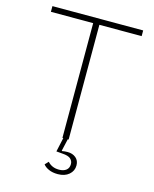

<svg xmlns="http://www.w3.org/2000/svg" viewBox="-131 -785 862 1075"><g transform="rotate(15 300.0 -247.5)"><path d="M309 203Q278 203 256 193Q234 183 224 169L243 149Q254 162 270.5 169.5Q287 177 309 177Q335 177 350.5 165Q366 153 366 130Q366 112 352.5 99.5Q339 87 304 85L269 82L287 0H282V-665H37V-698H563V-665H318V0H313L297 70L299 72Q314 69 331 69Q360 69 379 85Q398 101 398 129Q398 161 373.5 182Q349 203 309 203Z"/></g></svg>

Font: IBM Plex Mono ExtraLight
Style: Regular
Weight: 200
Monospace: yes
Designer: Mike Abbink, Paul van der Laan, Pieter van Rosmalen
Foundry: Bold Monday
Version: Version 2.3